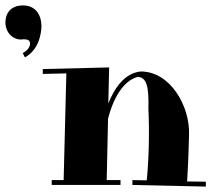

<svg xmlns="http://www.w3.org/2000/svg" viewBox="-20 -684 787 709"><path d="M64 -488 72 -472C134 -506 133 -584 133 -590C131 -641 102 -664 65 -664C17 -664 0 -632 0 -601C0 -566 25 -538 58 -538C61 -538 64 -539 67 -539C81 -539 91 -536 91 -523C91 -507 76 -494 64 -488ZM138 -411 225 -413 215 -19H171V-1H425V-19H374L379 -246C411 -369 466 -394 488 -400C522 -399 530 -364 528 -282C532 -193 530 -105 522 -18L469 -19V-1L740 5V-13L671 -14C676 -91 678 -184 678 -184C683 -289 610 -421 499 -420C441 -414 403 -360 380 -302L383 -435L138 -429Z"/></svg>

Font: Purple Purse
Style: Regular
Weight: 400
Designer: Astigmatic (AOETI)
Foundry: Astigmatic (AOETI)
Version: Version 1.000